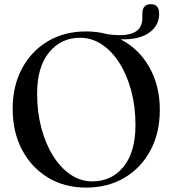

<svg xmlns="http://www.w3.org/2000/svg" viewBox="-20 -860 804 895"><path d="M381.5 -713.5Q433.5 -713.5 481 -700.5Q543 -692 578.5 -699.8Q614 -707.5 628.8 -727Q643.5 -746.5 643.5 -774.5V-796Q643.5 -840.5 683.5 -840.5Q722 -840.5 722 -795.5Q722 -741.5 675.8 -708Q629.5 -674.5 542 -676.5Q627 -633.5 676 -547Q725 -460.5 725 -348Q725 -241 681.5 -159.2Q638 -77.5 560.5 -31.5Q483 14.5 381 14.5Q280 14.5 202.8 -32.8Q125.5 -80 82.2 -162.8Q39 -245.5 39 -353Q39 -459 82.5 -540.5Q126 -622 203.2 -667.8Q280.5 -713.5 381.5 -713.5ZM611.5 -278Q611.5 -363 591.8 -436.8Q572 -510.5 536.8 -566.2Q501.5 -622 454.5 -653Q407.5 -684 354 -684Q264.5 -684 208.8 -615.8Q153 -547.5 153 -423.5Q153 -337.5 172.8 -263.2Q192.5 -189 227.8 -133Q263 -77 309.5 -45.8Q356 -14.5 410 -14.5Q500.5 -14.5 556 -83Q611.5 -151.5 611.5 -278Z"/></svg>

Font: Fraunces 72pt
Style: Regular
Weight: 400
Version: Version 1.000;[0bf87f6ff]